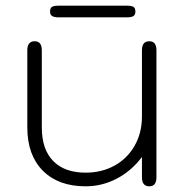

<svg xmlns="http://www.w3.org/2000/svg" viewBox="-20 -645 651 675"><path d="M76 -197V-468Q76 -500 102 -500Q127 -500 127 -468V-197Q127 -120 167 -79Q207 -38 281 -38Q338 -38 383 -63Q428 -88 453.5 -133Q479 -178 479 -235V-468Q479 -500 505 -500Q530 -500 530 -468V-22Q530 10 505 10Q479 10 479 -22V-93Q442 -44 390.5 -17Q339 10 281 10Q185 10 130.5 -45Q76 -100 76 -197ZM156 -604Q156 -617 163 -621Q170 -625 186 -625H426Q442 -625 449 -621Q456 -617 456 -604Q456 -593 449 -588.5Q442 -584 426 -584H186Q171 -584 163.5 -588.5Q156 -593 156 -604Z"/></svg>

Font: Kodchasan ExtraLight
Style: Regular
Weight: 275
Version: Version 1.000; ttfautohint (v1.6)